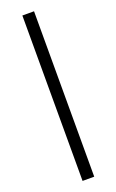

<svg xmlns="http://www.w3.org/2000/svg" viewBox="-178 -785 619 1021"><g transform="rotate(-20 132.0 -274.0)"><path d="M99 194H165V-742H99Z"/></g></svg>

Font: Chess Sans
Style: Regular
Weight: 400
Designer: Wolf Bōese
Foundry: Wolf Bōese
Version: Version 7.223;Glyphs 3.3 (3306)